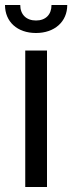

<svg xmlns="http://www.w3.org/2000/svg" viewBox="-22 -748 289 768"><path d="M79 0H166V-546H79ZM-2 -728C-2 -661 47 -616 122 -616C196 -616 247 -661 247 -728H184C184 -690 161 -666 122 -666C83 -666 59 -690 59 -728Z"/></svg>

Font: Wafeq
Style: Regular
Weight: 400
Designer: Rasmus Andersson & Azza Alameddine
Foundry: Google & TypeTogether
Version: Version 3.000;FEAKit 1.0